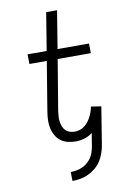

<svg xmlns="http://www.w3.org/2000/svg" viewBox="-103 -794 705 1077"><g transform="rotate(-10 250.0 -256.0)"><path d="M220 223 219 172Q235 172 251.5 169Q268 166 283.5 159.5Q299 153 312.5 142Q326 131 336 117Q346 103 351.5 87Q357 71 360 55L373 -23Q352 -7 327 0.5Q302 8 278 8Q254 8 231.5 2.5Q209 -3 191.5 -16.5Q174 -30 163 -50Q152 -70 147.5 -92.5Q143 -115 144 -138.5Q145 -162 149 -186L195 -465H96L95 -520H204L239 -735H301L266 -520H445L446 -465H257L209 -177Q207 -162 206 -147Q205 -132 207 -117.5Q209 -103 214 -89.5Q219 -76 229 -66Q239 -56 253 -51.5Q267 -47 282 -47Q296 -47 311 -52Q326 -57 338 -66.5Q350 -76 359 -88Q368 -100 375 -113.5Q382 -127 387 -141.5Q392 -156 394 -170L452 -161L417 55Q413 78 405 100.5Q397 123 384 143Q371 163 351.5 179Q332 195 310 205Q288 215 265.5 219Q243 223 220 223Z"/></g></svg>

Font: Iosevka Light
Style: Italic
Weight: 300
Italic angle: -9°
Monospace: yes
Designer: Belleve Invis
Foundry: Belleve Invis
Version: Version 32.5.0; ttfautohint (v1.8.4)